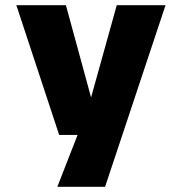

<svg xmlns="http://www.w3.org/2000/svg" viewBox="-20 -520 690 740"><path d="M201 200 279 0H208L43 -500H234L331 -144.5L430 -500H618L385 200Z"/></svg>

Font: Trispace ExtraBold
Style: Regular
Weight: 800
Designer: Tyler Finck
Foundry: Etcetera Type Company
Version: Version 1.210; ttfautohint (v1.8.3)